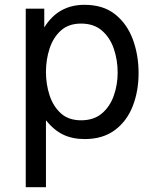

<svg xmlns="http://www.w3.org/2000/svg" viewBox="-20 -560 658 798"><path d="M171 218H87V-524H164V-446Q222 -540 331 -540Q409 -540 458.5 -500.5Q508 -461 532 -396.5Q556 -332 556 -256Q556 -181 531.5 -118.5Q507 -56 457 -19Q407 18 332 18Q281 18 242.5 -0.5Q204 -19 171 -60ZM317 -462Q265 -462 233 -433Q201 -404 186 -358Q171 -312 171 -261Q171 -210 186 -164Q201 -118 233 -89Q265 -60 317 -60Q370 -60 403.5 -88.5Q437 -117 453 -162.5Q469 -208 469 -258Q469 -311 453 -357.5Q437 -404 403.5 -433Q370 -462 317 -462Z"/></svg>

Font: Fragment Mono
Style: Regular
Weight: 400
Monospace: yes
Designer: Wei Huang based on Nimbus Sans by URW Studio, based on Helvetica by Max Miedinger.
Foundry: Wei Huang
Version: Version 1.021; ttfautohint (v1.8.4.7-5d5b)